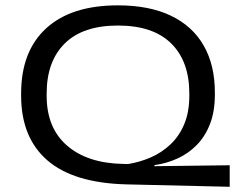

<svg xmlns="http://www.w3.org/2000/svg" viewBox="-20 -674 883 718"><path d="M839 24.5 453 15.5Q255 10.5 157 -74.5Q59 -159.5 59 -316.5V-324.5Q59 -482.5 152.8 -568.2Q246.5 -654 421 -654Q538.5 -654 619.2 -615.2Q700 -576.5 741.8 -503.5Q783.5 -430.5 783.5 -328V-320Q783.5 -258 765.8 -211.5Q748 -165 716.8 -132.8Q685.5 -100.5 644.8 -81.8Q604 -63 558 -56.5L557 -52.5L839 -56ZM440.5 -61 458.5 -60.5Q502.5 -67.5 543.5 -85.2Q584.5 -103 617.2 -133.8Q650 -164.5 669 -209.8Q688 -255 688 -316V-324.5Q688 -444.5 620.2 -511.5Q552.5 -578.5 421 -578.5Q290 -578.5 222.2 -511.5Q154.5 -444.5 154.5 -324.5V-315.5Q154.5 -195.5 230.8 -129.5Q307 -63.5 440.5 -61Z"/></svg>

Font: Anek Latin Expanded
Style: Regular
Weight: 400
Width: 7
Designer: Yesha Goshar
Foundry: Ek Type
Version: Version 1.003